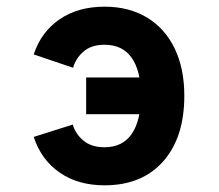

<svg xmlns="http://www.w3.org/2000/svg" viewBox="-20 -543 656 575"><path d="M293 12Q213.5 12 158.2 -26.5Q103 -65 81 -133L198 -170Q205.5 -142.5 229.5 -122.2Q253.5 -102 293 -102Q347 -102 374.5 -142Q402 -182 402 -256Q402 -330.5 374.5 -369.8Q347 -409 293 -409Q253.5 -409 230 -388.5Q206.5 -368 199 -340L81 -380Q103 -447 158.2 -485Q213.5 -523 293 -523Q366.5 -523 420.2 -490.5Q474 -458 503 -398Q532 -338 532 -256Q532 -131 468.5 -59.5Q405 12 293 12ZM238 -201V-311H469V-201Z"/></svg>

Font: Overpass Mono
Style: Bold
Weight: 700
Monospace: yes
Designer: Delve Withrington, Dave Bailey
Foundry: Delve Fonts LLC
Version: Version 4.000